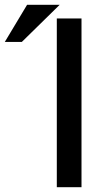

<svg xmlns="http://www.w3.org/2000/svg" viewBox="-161 -781 435 801"><path d="M179 -704H76V0H179ZM-141 -606H-70L88 -761H-48Z"/></svg>

Font: Geom
Style: Regular
Weight: 400
Version: Version 1.102